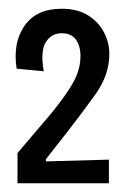

<svg xmlns="http://www.w3.org/2000/svg" viewBox="-20 -689 290 439"><path d="M20 -270V-339L99 -432Q133 -474 148.5 -502.5Q164 -531 164 -561Q164 -584 153.5 -598.5Q143 -613 121 -613Q98 -613 85 -593Q72 -573 80 -526L18 -532Q9 -591 36 -630Q63 -669 121 -669Q158 -669 182 -653.5Q206 -638 218 -614.5Q230 -591 230 -566Q230 -518 199 -474.5Q168 -431 132 -385L85 -325V-320L229 -324V-270Z"/></svg>

Font: Bricolage Grotesque 48pt Condensed Light
Style: Regular
Weight: 300
Width: 3
Designer: Mathieu Triay
Foundry: Atelier Triay
Version: Version 1.000; ttfautohint (v1.8.4.7-5d5b);gftools[0.9.32]